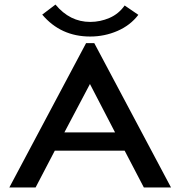

<svg xmlns="http://www.w3.org/2000/svg" viewBox="-20 -821 790 841"><path d="M610 0 526 -161H220L136 0H21L357 -632H393L729 0ZM374 -453 262 -241H484ZM526 -797 586 -756Q551 -710 494.5 -685.5Q438 -661 375 -661Q246 -661 165 -757L223 -801Q286 -725 375 -725Q419 -725 459.5 -742.5Q500 -760 526 -797Z"/></svg>

Font: Inconsolata ExtraExpanded SemiBold
Style: Regular
Weight: 600
Width: 8
Monospace: yes
Designer: Raph Levien, Cyreal, Brenton Simpson
Foundry: Raph Levien, Cyreal, Google
Version: Version 3.001; ttfautohint (v1.8.2.53-6de2)